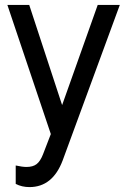

<svg xmlns="http://www.w3.org/2000/svg" viewBox="-20 -544 518 782"><path d="M378 -524H468L235 110Q194 218 100 218Q69 218 44 205V130Q71 136 88 136Q114 136 129 124.5Q144 113 155 85L187 2L10 -524H99L233 -116Z"/></svg>

Font: ColatingCofangSans
Style: Regular
Weight: 400
Foundry: GNU
Version: Version 412.227;June 27, 2022;FontCreator 11.0.0.2412 32-bit